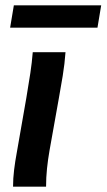

<svg xmlns="http://www.w3.org/2000/svg" viewBox="-20 -701 400 721"><path d="M29 0Q29 -31 33 -63.5Q37 -96 43 -128L79 -334Q88 -387 94 -427Q100 -467 103 -505H226Q223 -462 215.5 -416Q208 -370 201 -332L166 -136Q160 -102 156.5 -68Q153 -34 153 0ZM32 -681H360L346 -597H18Z"/></svg>

Font: Livvic SemiBold
Style: Italic
Weight: 600
Italic angle: -10°
Designer: Jacques Le Bailly, Baron von Fonthausen
Version: Version 1.001; ttfautohint (v1.8.2)